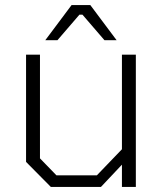

<svg xmlns="http://www.w3.org/2000/svg" viewBox="-20 -739 645 759"><path d="M159 -580 263 -719H337L441 -580H393L306 -681H294L207 -580ZM181 0 83 -99V-523H138V-113L203 -46H363L462 -149V-523H517V0H462V-88L379 0Z"/></svg>

Font: Tomorrow Light
Style: Regular
Weight: 300
Designer: Tony de Marco, Monica Rizzolli
Foundry: Just in Type
Version: Version 2.002